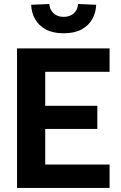

<svg xmlns="http://www.w3.org/2000/svg" viewBox="-20 -920 591 940"><path d="M63.4 0V-683H516.5V-568.5H201.4V-402H456.5V-288.9H201.4V-114.5H516.5V0ZM291.4 -757.1Q238.7 -757.1 204 -776.1Q169.3 -795 151.6 -826.7Q133.9 -858.4 132.6 -896.6L221.4 -900.4Q223.4 -872.2 242.4 -854.8Q261.4 -837.5 291.4 -837.5Q322.4 -837.5 341.5 -854.8Q360.6 -872.2 362 -900.4L450.8 -896.6Q449.6 -858.4 431.8 -826.7Q414.1 -795 379.6 -776.1Q345.1 -757.1 291.4 -757.1Z"/></svg>

Font: Cairo
Style: Regular
Weight: 400
Designer: Mohamed Gaber, Accademia di Belle Arti di Urbino
Foundry: Kief Type Foundry, Accademia di Belle Arti di Urbino
Version: Version 3.120